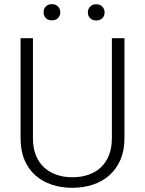

<svg xmlns="http://www.w3.org/2000/svg" viewBox="-20 -895 697 925"><path d="M579.6 -710.9V-229Q579.6 -168.9 559.8 -124.3Q540 -79.6 506.1 -49.8Q472.2 -20 426.5 -5.1Q380.9 9.8 329.1 9.8Q275.9 9.8 230.2 -5.1Q184.6 -20 150.9 -49.8Q117.2 -79.6 98.1 -124.3Q79.1 -168.9 79.1 -229V-710.9H138.7V-229Q138.7 -182.1 152.8 -147Q167 -111.8 192.4 -88.4Q217.8 -64.9 252.7 -53Q287.6 -41 329.1 -41Q370.6 -41 405.5 -53Q440.4 -64.9 465.6 -88.4Q490.7 -111.8 504.9 -147Q519 -182.1 519 -229V-710.9ZM189.9 -835.4Q189.9 -852.1 200.4 -863.5Q210.9 -875 230 -875Q248.5 -875 259.5 -863.5Q270.5 -852.1 270.5 -835.4Q270.5 -819.3 259.5 -808.1Q248.5 -796.9 230 -796.9Q210.9 -796.9 200.4 -808.1Q189.9 -819.3 189.9 -835.4ZM403.3 -835Q403.3 -851.6 414.1 -863Q424.8 -874.5 443.4 -874.5Q462.4 -874.5 473.1 -863Q483.9 -851.6 483.9 -835Q483.9 -818.8 473.1 -807.6Q462.4 -796.4 443.4 -796.4Q424.8 -796.4 414.1 -807.6Q403.3 -818.8 403.3 -835Z"/></svg>

Font: Melbourne
Style: Light
Weight: 300
Designer: Google
Version: Version 2.000980; 2014